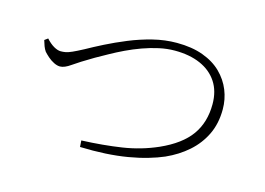

<svg xmlns="http://www.w3.org/2000/svg" viewBox="-79 -756 1157 839"><g transform="rotate(15 500.0 -336.0)"><path d="M79 -484Q97 -464 114.5 -454Q132 -444 146 -444Q157 -444 168 -446Q179 -448 197 -456Q215 -464 245 -480Q277 -498 320.5 -520Q364 -542 415 -563Q466 -584 520 -597.5Q574 -611 628 -611Q696 -611 746.5 -592.5Q797 -574 830 -541.5Q863 -509 879.5 -468Q896 -427 896 -382Q896 -318 872 -268Q848 -218 805.5 -180.5Q763 -143 707 -118Q677 -105 637.5 -93.5Q598 -82 551 -74Q504 -66 450 -63Q396 -60 336 -62L334 -91Q432 -95 514.5 -107.5Q597 -120 672 -153Q764 -194 805.5 -252Q847 -310 847 -392Q847 -451 820 -492Q793 -533 744 -554.5Q695 -576 628 -576Q593 -576 556.5 -568Q520 -560 484 -547Q448 -534 414.5 -518Q381 -502 351.5 -485.5Q322 -469 297 -455Q236 -419 208 -399Q180 -379 160 -379Q147 -379 132 -386.5Q117 -394 104.5 -405Q92 -416 84 -425Q77 -435 72.5 -447Q68 -459 64 -473Z"/></g></svg>

Font: Source Han Serif JP VF
Style: Regular
Weight: 250
Designer: Ryoko NISHIZUKA 西塚涼子 (kana & ideographs); Frank Grießhammer (Latin, Greek & Cyrillic); Wenlong ZHANG 张文龙 (bopomofo); San
Foundry: Adobe
Version: Version 2.001;hotconv 1.1.0;makeotfexe 2.6.0